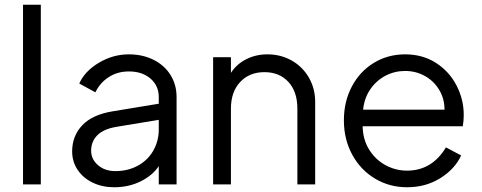

<svg xmlns="http://www.w3.org/2000/svg" viewBox="-20 -777 2029 809"><path d="M77 -757H152V0H77Z M284 -139Q284 -204 326.5 -249Q369 -294 455 -308L649 -340V-368Q649 -416 614 -446Q579 -476 523 -476Q475 -476 438 -452Q401 -428 382 -388L314 -425Q337 -477 396.5 -512.5Q456 -548 523 -548Q581 -548 627 -525Q673 -502 698.5 -461Q724 -420 724 -368V0H649V-77Q622 -37 572 -12.5Q522 12 461 12Q411 12 370.5 -7.5Q330 -27 307 -61.5Q284 -96 284 -139ZM466 -56Q519 -56 561 -79Q603 -102 626 -142.5Q649 -183 649 -232V-272L473 -243Q417 -234 390.5 -207.5Q364 -181 364 -142Q364 -106 393 -81Q422 -56 466 -56Z M878 -536H953V-470Q977 -507 1017.5 -527.5Q1058 -548 1107 -548Q1163 -548 1209 -522Q1255 -496 1281.5 -450Q1308 -404 1308 -348V0H1233V-319Q1233 -391 1195 -432Q1157 -473 1094 -473Q1031 -473 992 -431.5Q953 -390 953 -319V0H878Z M1429 -270Q1429 -349 1462.5 -412.5Q1496 -476 1555 -512Q1614 -548 1687 -548Q1761 -548 1817 -512Q1873 -476 1903.5 -417Q1934 -358 1934 -293Q1934 -268 1930 -245H1508Q1509 -189 1535.5 -146.5Q1562 -104 1604.5 -81Q1647 -58 1695 -58Q1800 -58 1859 -156L1923 -122Q1897 -65 1835.5 -26.5Q1774 12 1695 12Q1621 12 1560 -24.5Q1499 -61 1464 -125.5Q1429 -190 1429 -270ZM1853 -315Q1853 -361 1830.5 -398.5Q1808 -436 1770 -457Q1732 -478 1687 -478Q1643 -478 1604.5 -458Q1566 -438 1540.5 -401Q1515 -364 1510 -315Z"/></svg>

Font: Eudoxus Sans
Style: Regular
Weight: 400
Designer: Stijn de Vries
Foundry: tokotype
Version: Version 2.005